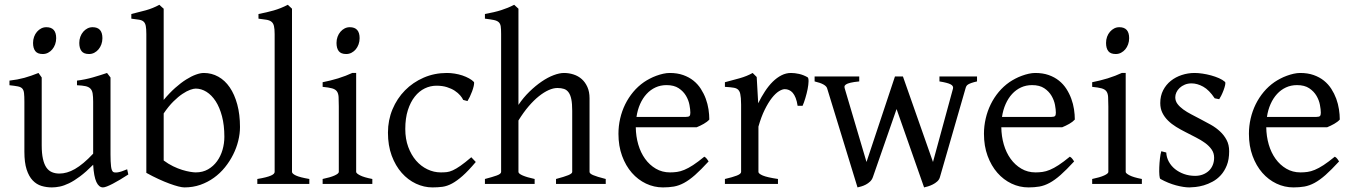

<svg xmlns="http://www.w3.org/2000/svg" viewBox="-20 -777 5718 811"><path d="M522 -40Q503.9 -28.3 487.3 -18.3Q470.7 -8.3 456.5 -1Q442.4 6.3 431.6 10.5Q420.9 14.6 415 14.6Q397.9 14.6 387.2 -8.1Q376.5 -30.8 373.5 -81.1Q343.3 -50.8 318.1 -32Q293 -13.2 271.7 -2.9Q250.5 7.3 232.7 11Q214.8 14.6 199.2 14.6Q176.3 14.6 155.3 8.3Q134.3 2 118.2 -14.9Q102.1 -31.7 92.5 -61Q83 -90.3 83 -136.2V-347.2Q83 -370.6 81.5 -383.5Q80.1 -396.5 74 -403.1Q67.9 -409.7 55.2 -412.1Q42.5 -414.6 20 -417V-436.5Q37.6 -438.5 53 -441.4Q68.4 -444.3 82.8 -448.2Q97.2 -452.1 111.8 -457.3Q126.5 -462.4 142.6 -468.8L156.2 -449.7V-163.1Q156.2 -128.9 161.4 -106Q166.5 -83 176 -69.3Q185.5 -55.7 199.5 -49.8Q213.4 -43.9 231 -43.9Q246.6 -43.9 262.9 -48.6Q279.3 -53.2 296.6 -63.2Q314 -73.2 333 -89.1Q352.1 -105 373.5 -127.9V-347.2Q373.5 -369.1 371.3 -382.3Q369.1 -395.5 361.8 -402.8Q354.5 -410.2 341.1 -413.1Q327.6 -416 305.2 -417V-436.5Q340.3 -440.9 372.6 -450.2Q404.8 -459.5 432.1 -468.8L446.8 -449.7V-124Q446.8 -93.8 449 -74.7Q451.2 -55.7 458 -50.8Q463.9 -46.9 478 -49.1Q492.2 -51.3 517.1 -62ZM412.6 -615.7Q412.6 -602.1 408.2 -589.8Q403.8 -577.6 396.2 -568.6Q388.7 -559.6 378.4 -554.2Q368.2 -548.8 356 -548.8Q334 -548.8 324.5 -561Q314.9 -573.2 314.9 -595.7Q314.9 -609.4 319.3 -621.6Q323.7 -633.8 331.5 -642.8Q339.4 -651.9 349.4 -657Q359.4 -662.1 371.1 -662.1Q412.6 -662.1 412.6 -615.7ZM217.3 -615.7Q217.3 -602.1 212.9 -589.8Q208.5 -577.6 200.9 -568.6Q193.4 -559.6 183.1 -554.2Q172.9 -548.8 160.6 -548.8Q138.7 -548.8 129.2 -561Q119.6 -573.2 119.6 -595.7Q119.6 -609.4 124 -621.6Q128.4 -633.8 136.2 -642.8Q144 -651.9 154.1 -657Q164.1 -662.1 175.8 -662.1Q217.3 -662.1 217.3 -615.7Z M993.7 -240.2Q993.7 -211.9 986.3 -182.1Q979 -152.3 964.8 -124Q950.7 -95.7 930.2 -70.3Q909.7 -44.9 883.5 -26.1Q857.4 -7.3 826.2 3.7Q794.9 14.6 758.8 14.6Q749.5 14.6 733.2 10.5Q716.8 6.3 695.6 -1.5Q674.3 -9.3 649.4 -20.8Q624.5 -32.2 598.1 -46.9V-632.8Q598.1 -655.3 595.7 -667.5Q593.3 -679.7 586.4 -685.8Q579.6 -691.9 567.1 -693.8Q554.7 -695.8 534.7 -698.2V-717.8Q566.9 -725.6 596.2 -733.6Q625.5 -741.7 653.3 -756.8L658.2 -752Q661.1 -749 664.1 -746.6Q667.5 -743.7 671.4 -740.2V-355Q695.8 -384.3 720 -405.8Q744.1 -427.2 766.4 -441.2Q788.6 -455.1 807.6 -461.9Q826.7 -468.8 840.8 -468.8Q874 -468.8 902.1 -453.1Q930.2 -437.5 950.4 -408Q970.7 -378.4 982.2 -335.9Q993.7 -293.5 993.7 -240.2ZM927.7 -199.2Q927.7 -248 917.7 -285.9Q907.7 -323.7 890.9 -349.6Q874 -375.5 852.1 -389.2Q830.1 -402.8 806.6 -402.8Q797.9 -402.8 783.4 -397.7Q769 -392.6 751 -380.6Q732.9 -368.7 712.4 -348.4Q691.9 -328.1 671.4 -297.9V-99.1Q690.9 -84.5 711.2 -74.7Q731.4 -64.9 749.8 -59.3Q768.1 -53.7 783 -51.3Q797.9 -48.8 806.6 -48.8Q836.4 -48.8 858.9 -61.8Q881.3 -74.7 896.7 -95.9Q912.1 -117.2 919.9 -144Q927.7 -170.9 927.7 -199.2Z M1066.9 0V-21Q1087.9 -24.4 1102.1 -28.1Q1116.2 -31.7 1124.5 -35.4Q1132.8 -39.1 1136.5 -43Q1140.1 -46.9 1140.1 -50.8V-632.8Q1140.1 -654.8 1137.2 -667Q1134.3 -679.2 1126.5 -685.3Q1118.7 -691.4 1105.5 -693.6Q1092.3 -695.8 1071.8 -698.2V-717.8Q1106.9 -724.6 1136.2 -732.9Q1165.5 -741.2 1195.8 -756.8L1213.4 -740.2V-50.8Q1213.4 -43.5 1230 -35.6Q1246.6 -27.8 1286.6 -21V0Z M1342.8 0V-21Q1376 -27.8 1393.6 -35.9Q1411.1 -43.9 1411.1 -50.8V-327.1Q1411.1 -352.1 1410.2 -367.4Q1409.2 -382.8 1402.8 -391.4Q1396.5 -399.9 1382.6 -403.8Q1368.7 -407.7 1342.8 -410.2V-429.7Q1357.9 -432.6 1374.8 -436.8Q1391.6 -440.9 1408.2 -446Q1424.8 -451.2 1439.9 -457Q1455.1 -462.9 1467.8 -468.8H1484.4V-50.8Q1484.4 -44.9 1500.7 -36.4Q1517.1 -27.8 1552.7 -21V0ZM1499 -615.7Q1499 -602.1 1494.6 -589.8Q1490.2 -577.6 1482.7 -568.6Q1475.1 -559.6 1464.8 -554.2Q1454.6 -548.8 1442.4 -548.8Q1420.4 -548.8 1410.9 -561Q1401.4 -573.2 1401.4 -595.7Q1401.4 -609.4 1405.8 -621.6Q1410.2 -633.8 1418 -642.8Q1425.8 -651.9 1435.8 -657Q1445.8 -662.1 1457.5 -662.1Q1499 -662.1 1499 -615.7Z M1989.7 -92.8Q1958 -55.2 1933.8 -33.9Q1909.7 -12.7 1889.2 -1.7Q1868.7 9.3 1849.1 12Q1829.6 14.6 1806.6 14.6Q1771 14.6 1737.1 -1.2Q1703.1 -17.1 1676.8 -46.9Q1650.4 -76.7 1634.5 -119.6Q1618.7 -162.6 1618.7 -216.8Q1618.7 -269.5 1637.9 -315.4Q1657.2 -361.3 1690.7 -395.3Q1724.1 -429.2 1769.5 -449Q1814.9 -468.8 1867.7 -468.8Q1883.8 -468.8 1900.6 -466.1Q1917.5 -463.4 1932.9 -458.3Q1948.2 -453.1 1961.2 -446Q1974.1 -439 1982.4 -430.2Q1983.4 -424.3 1981 -413.6Q1978.5 -402.8 1974.1 -390.9Q1969.7 -378.9 1964.4 -367.9Q1959 -356.9 1954.6 -350.1L1936.5 -355Q1932.6 -363.8 1923.8 -374Q1915 -384.3 1901.1 -393.6Q1887.2 -402.8 1867.9 -408.9Q1848.6 -415 1823.7 -415Q1797.9 -415 1774.2 -403.6Q1750.5 -392.1 1732.2 -369.1Q1713.9 -346.2 1702.9 -312Q1691.9 -277.8 1691.9 -231.9Q1691.9 -190.4 1704.3 -156.5Q1716.8 -122.6 1737.5 -98.6Q1758.3 -74.7 1785.4 -61.8Q1812.5 -48.8 1841.8 -48.8Q1855.5 -48.8 1867.2 -50Q1878.9 -51.3 1892.8 -57.6Q1906.7 -64 1925 -76.7Q1943.4 -89.4 1970.7 -112.8Z M2328.6 0V-21Q2363.8 -30.3 2380.4 -37.1Q2397 -43.9 2397 -50.8V-309.1Q2397 -338.9 2393.3 -357.4Q2389.6 -376 2381.8 -386.7Q2374 -397.5 2362.3 -401.4Q2350.6 -405.3 2334.5 -405.3Q2317.4 -405.3 2297.6 -396.5Q2277.8 -387.7 2256.3 -370.6Q2234.9 -353.5 2212.9 -327.9Q2190.9 -302.2 2169.9 -268.1V-50.8Q2169.9 -43.5 2188.2 -35.6Q2206.5 -27.8 2238.3 -21V0H2028.3V-21Q2060.5 -29.3 2078.6 -35.9Q2096.7 -42.5 2096.7 -50.8V-633.8Q2096.7 -654.3 2095 -665.8Q2093.3 -677.2 2086.2 -683.6Q2079.1 -689.9 2065.4 -692.6Q2051.8 -695.3 2028.3 -698.2V-717.8Q2048.8 -721.7 2065.7 -725.6Q2082.5 -729.5 2096.9 -734.1Q2111.3 -738.8 2124.5 -744.1Q2137.7 -749.5 2151.9 -756.8L2169.9 -740.2V-334Q2190.9 -365.2 2216.6 -390.1Q2242.2 -415 2268.1 -432.6Q2293.9 -450.2 2318.6 -459.5Q2343.3 -468.8 2362.3 -468.8Q2383.3 -468.8 2402.8 -462.4Q2422.4 -456.1 2437.3 -442.9Q2452.1 -429.7 2461.2 -409.4Q2470.2 -389.2 2470.2 -361.8V-50.8Q2470.2 -43.9 2485.1 -37.4Q2500 -30.8 2538.6 -21V0Z M2795.4 -417.5Q2770 -417.5 2748.8 -407.7Q2727.5 -397.9 2711.2 -380.1Q2694.8 -362.3 2683.8 -337.6Q2672.9 -313 2668.5 -283.2H2877.4Q2888.7 -283.2 2892.3 -286.9Q2896 -290.5 2896 -300.8Q2896 -314 2892.3 -333.7Q2888.7 -353.5 2877.7 -372.3Q2866.7 -391.1 2846.9 -404.3Q2827.1 -417.5 2795.4 -417.5ZM2976.1 -272Q2967.3 -262.2 2952.6 -253.9Q2938 -245.6 2922.4 -239.3H2665.5Q2666 -201.2 2676 -166.7Q2686 -132.3 2704.8 -106.2Q2723.6 -80.1 2750.2 -64.5Q2776.9 -48.8 2810.1 -48.8Q2825.2 -48.8 2839.6 -50.8Q2854 -52.7 2870.6 -59.6Q2887.2 -66.4 2907.5 -79.6Q2927.7 -92.8 2955.1 -115.2Q2961.4 -111.8 2966.1 -105.5Q2970.7 -99.1 2973.1 -95.2Q2940.4 -59.6 2915.8 -37.8Q2891.1 -16.1 2869.4 -4.4Q2847.7 7.3 2826.4 11Q2805.2 14.6 2780.3 14.6Q2742.7 14.6 2708.7 -1.5Q2674.8 -17.6 2648.9 -47.1Q2623 -76.7 2607.7 -118.4Q2592.3 -160.2 2592.3 -211.9Q2592.3 -244.6 2599.6 -276.4Q2606.9 -308.1 2620.8 -336.4Q2634.8 -364.7 2654.8 -388.7Q2674.8 -412.6 2700.2 -430.2Q2710.9 -437.5 2724.4 -444.6Q2737.8 -451.7 2752.4 -457Q2767.1 -462.4 2781.5 -465.6Q2795.9 -468.8 2809.1 -468.8Q2840.8 -468.8 2865.7 -460Q2890.6 -451.2 2909.2 -436.3Q2927.7 -421.4 2940.4 -401.6Q2953.1 -381.8 2961.2 -359.9Q2969.2 -337.9 2972.7 -315.2Q2976.1 -292.5 2976.1 -272Z M3391.1 -450.7Q3395.5 -447.8 3395.3 -433.6Q3395 -419.4 3391.4 -400.9Q3387.7 -382.3 3381.8 -362.8Q3376 -343.3 3370.1 -330.1H3349.1Q3346.2 -349.6 3340.8 -363.3Q3335.4 -377 3328.4 -385Q3321.3 -393.1 3312.7 -396.7Q3304.2 -400.4 3294.9 -400.4Q3284.2 -400.4 3269.8 -391.4Q3255.4 -382.3 3240.2 -363Q3225.1 -343.8 3210.2 -313.7Q3195.3 -283.7 3183.6 -242.2V-50.8Q3183.6 -43.5 3201.9 -35.6Q3220.2 -27.8 3266.1 -21V0H3042V-21Q3074.2 -28.3 3092.3 -35.4Q3110.4 -42.5 3110.4 -50.8V-335Q3110.4 -351.1 3109.4 -362.1Q3108.4 -373 3106.9 -379.9Q3105.5 -386.7 3103.3 -390.6Q3101.1 -394.5 3099.1 -397Q3095.7 -400.4 3091.6 -402.6Q3087.4 -404.8 3080.8 -406.2Q3074.2 -407.7 3064.9 -408.4Q3055.7 -409.2 3042 -410.2V-429.7Q3073.7 -438 3104.2 -446.5Q3134.8 -455.1 3159.2 -468.8L3176.3 -451.7L3182.6 -340.8Q3195.8 -367.7 3211.2 -391.1Q3226.6 -414.6 3244.1 -431.9Q3261.7 -449.2 3281 -459Q3300.3 -468.8 3321.3 -468.8Q3336.9 -468.8 3355 -464.8Q3373 -460.9 3391.1 -450.7Z M4106.9 -433.1Q4091.8 -429.7 4083 -426.5Q4074.2 -423.3 4069.1 -420.2Q4064 -417 4061.8 -412.8Q4059.6 -408.7 4058.1 -402.8L3950.2 -28.8Q3947.3 -18.1 3938.7 -10.5Q3930.2 -2.9 3919.9 2.2Q3909.7 7.3 3899.7 10.3Q3889.6 13.2 3883.3 14.6L3767.1 -316.4L3667 -28.8Q3663.1 -17.6 3655 -10Q3647 -2.4 3637.2 2.7Q3627.4 7.8 3617.9 10.5Q3608.4 13.2 3602.1 14.6L3474.1 -402.8Q3469.7 -421.9 3420.9 -433.1V-454.1H3609.4V-433.1Q3585.4 -430.7 3572.3 -427.5Q3559.1 -424.3 3553.2 -420.2Q3547.4 -416 3547.1 -411.6Q3546.9 -407.2 3548.3 -402.8L3640.1 -92.8L3760.3 -454.1H3793.9L3920.9 -92.8L4005.4 -402.8Q4008.3 -414.1 3995.1 -420.9Q3981.9 -427.7 3948.2 -433.1V-454.1H4106.9Z M4339.4 -417.5Q4314 -417.5 4292.7 -407.7Q4271.5 -397.9 4255.1 -380.1Q4238.8 -362.3 4227.8 -337.6Q4216.8 -313 4212.4 -283.2H4421.4Q4432.6 -283.2 4436.3 -286.9Q4439.9 -290.5 4439.9 -300.8Q4439.9 -314 4436.3 -333.7Q4432.6 -353.5 4421.6 -372.3Q4410.6 -391.1 4390.9 -404.3Q4371.1 -417.5 4339.4 -417.5ZM4520 -272Q4511.2 -262.2 4496.6 -253.9Q4481.9 -245.6 4466.3 -239.3H4209.5Q4210 -201.2 4220 -166.7Q4230 -132.3 4248.8 -106.2Q4267.6 -80.1 4294.2 -64.5Q4320.8 -48.8 4354 -48.8Q4369.1 -48.8 4383.5 -50.8Q4397.9 -52.7 4414.6 -59.6Q4431.2 -66.4 4451.4 -79.6Q4471.7 -92.8 4499 -115.2Q4505.4 -111.8 4510 -105.5Q4514.6 -99.1 4517.1 -95.2Q4484.4 -59.6 4459.7 -37.8Q4435.1 -16.1 4413.3 -4.4Q4391.6 7.3 4370.4 11Q4349.1 14.6 4324.2 14.6Q4286.6 14.6 4252.7 -1.5Q4218.8 -17.6 4192.9 -47.1Q4167 -76.7 4151.6 -118.4Q4136.2 -160.2 4136.2 -211.9Q4136.2 -244.6 4143.6 -276.4Q4150.9 -308.1 4164.8 -336.4Q4178.7 -364.7 4198.7 -388.7Q4218.8 -412.6 4244.1 -430.2Q4254.9 -437.5 4268.3 -444.6Q4281.7 -451.7 4296.4 -457Q4311 -462.4 4325.4 -465.6Q4339.8 -468.8 4353 -468.8Q4384.8 -468.8 4409.7 -460Q4434.6 -451.2 4453.1 -436.3Q4471.7 -421.4 4484.4 -401.6Q4497.1 -381.8 4505.1 -359.9Q4513.2 -337.9 4516.6 -315.2Q4520 -292.5 4520 -272Z M4593.3 0V-21Q4626.5 -27.8 4644 -35.9Q4661.6 -43.9 4661.6 -50.8V-327.1Q4661.6 -352.1 4660.6 -367.4Q4659.7 -382.8 4653.3 -391.4Q4647 -399.9 4633.1 -403.8Q4619.1 -407.7 4593.3 -410.2V-429.7Q4608.4 -432.6 4625.2 -436.8Q4642.1 -440.9 4658.7 -446Q4675.3 -451.2 4690.4 -457Q4705.6 -462.9 4718.3 -468.8H4734.9V-50.8Q4734.9 -44.9 4751.2 -36.4Q4767.6 -27.8 4803.2 -21V0ZM4749.5 -615.7Q4749.5 -602.1 4745.1 -589.8Q4740.7 -577.6 4733.2 -568.6Q4725.6 -559.6 4715.3 -554.2Q4705.1 -548.8 4692.9 -548.8Q4670.9 -548.8 4661.4 -561Q4651.9 -573.2 4651.9 -595.7Q4651.9 -609.4 4656.2 -621.6Q4660.6 -633.8 4668.5 -642.8Q4676.3 -651.9 4686.3 -657Q4696.3 -662.1 4708 -662.1Q4749.5 -662.1 4749.5 -615.7Z M5171.9 -138.2Q5171.9 -103.5 5162.1 -78.9Q5152.3 -54.2 5136.7 -37.1Q5121.1 -20 5102.1 -9.8Q5083 0.5 5064.5 5.9Q5045.9 11.2 5029.5 12.9Q5013.2 14.6 5003.9 14.6Q4980.5 14.6 4947.5 5.9Q4914.6 -2.9 4881.8 -21Q4878.4 -22.5 4877.2 -36.9Q4876 -51.3 4876.7 -70.1Q4877.4 -88.9 4879.6 -107.9Q4881.8 -127 4885.3 -138.2L4906.2 -132.8Q4907.2 -112.3 4917 -94.2Q4926.8 -76.2 4943.1 -63Q4959.5 -49.8 4981.2 -42Q5002.9 -34.2 5028.3 -34.2Q5045.9 -34.2 5060.5 -39.8Q5075.2 -45.4 5085.9 -55.4Q5096.7 -65.4 5102.5 -79.6Q5108.4 -93.8 5108.4 -110.8Q5108.4 -130.4 5097.9 -145.5Q5087.4 -160.6 5070.3 -173.1Q5053.2 -185.5 5031.5 -196.5Q5009.8 -207.5 4987.3 -219.2Q4966.8 -229.5 4947.8 -241.2Q4928.7 -252.9 4913.8 -267.6Q4898.9 -282.2 4889.9 -300.3Q4880.9 -318.4 4880.9 -341.8Q4880.9 -372.1 4893.1 -395.8Q4905.3 -419.4 4925.5 -435.5Q4945.8 -451.7 4971.9 -460.2Q4998 -468.8 5025.9 -468.8Q5041 -468.8 5059.3 -466.1Q5077.6 -463.4 5095.5 -458.5Q5113.3 -453.6 5128.9 -446.8Q5144.5 -439.9 5154.3 -431.2Q5157.2 -428.2 5155 -418Q5152.8 -407.7 5148.2 -395.5Q5143.6 -383.3 5138.2 -372.6Q5132.8 -361.8 5129.9 -357.9L5110.8 -361.8Q5087.4 -397 5062.3 -410.9Q5037.1 -424.8 5013.2 -424.8Q4997.1 -424.8 4984.4 -419.4Q4971.7 -414.1 4962.6 -405.5Q4953.6 -397 4949 -386.7Q4944.3 -376.5 4944.3 -366.2Q4944.3 -350.6 4953.6 -338.1Q4962.9 -325.7 4978 -314.7Q4993.2 -303.7 5012.5 -293.7Q5031.7 -283.7 5052.2 -272.9Q5073.2 -262.2 5094.7 -250Q5116.2 -237.8 5133.3 -221.9Q5150.4 -206.1 5161.1 -185.8Q5171.9 -165.5 5171.9 -138.2Z M5458.5 -417.5Q5433.1 -417.5 5411.9 -407.7Q5390.6 -397.9 5374.3 -380.1Q5357.9 -362.3 5346.9 -337.6Q5335.9 -313 5331.5 -283.2H5540.5Q5551.8 -283.2 5555.4 -286.9Q5559.1 -290.5 5559.1 -300.8Q5559.1 -314 5555.4 -333.7Q5551.8 -353.5 5540.8 -372.3Q5529.8 -391.1 5510 -404.3Q5490.2 -417.5 5458.5 -417.5ZM5639.2 -272Q5630.4 -262.2 5615.7 -253.9Q5601.1 -245.6 5585.4 -239.3H5328.6Q5329.1 -201.2 5339.1 -166.7Q5349.1 -132.3 5367.9 -106.2Q5386.7 -80.1 5413.3 -64.5Q5439.9 -48.8 5473.1 -48.8Q5488.3 -48.8 5502.7 -50.8Q5517.1 -52.7 5533.7 -59.6Q5550.3 -66.4 5570.6 -79.6Q5590.8 -92.8 5618.2 -115.2Q5624.5 -111.8 5629.2 -105.5Q5633.8 -99.1 5636.2 -95.2Q5603.5 -59.6 5578.9 -37.8Q5554.2 -16.1 5532.5 -4.4Q5510.7 7.3 5489.5 11Q5468.3 14.6 5443.4 14.6Q5405.8 14.6 5371.8 -1.5Q5337.9 -17.6 5312 -47.1Q5286.1 -76.7 5270.8 -118.4Q5255.4 -160.2 5255.4 -211.9Q5255.4 -244.6 5262.7 -276.4Q5270 -308.1 5283.9 -336.4Q5297.9 -364.7 5317.9 -388.7Q5337.9 -412.6 5363.3 -430.2Q5374 -437.5 5387.5 -444.6Q5400.9 -451.7 5415.5 -457Q5430.2 -462.4 5444.6 -465.6Q5459 -468.8 5472.2 -468.8Q5503.9 -468.8 5528.8 -460Q5553.7 -451.2 5572.3 -436.3Q5590.8 -421.4 5603.5 -401.6Q5616.2 -381.8 5624.3 -359.9Q5632.3 -337.9 5635.7 -315.2Q5639.2 -292.5 5639.2 -272Z"/></svg>

Font: Gentium Plus APac
Style: Regular
Weight: 400
Designer: J. Victor Gaultney, Annie Olsen, Iska Routamaa, Becca Hirsbrunner
Foundry: SIL International
Version: Version 5.000